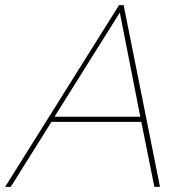

<svg xmlns="http://www.w3.org/2000/svg" viewBox="-59 -730 726 750"><path d="M406 -710H424L566 0H544L493 -254H142L-17 0H-39ZM489 -274 409 -681 154 -274Z"/></svg>

Font: Raleway-v4020 Thin
Style: Italic
Weight: 250
Italic angle: -12°
Designer: Matt McInerney, Pablo Impallari, Rodrigo Fuenzalida
Foundry: Matt McInerney, Pablo Impallari, Rodrigo Fuenzalida
Version: Version 4.020;PS 004.020;hotconv 1.0.88;makeotf.lib2.5.64775